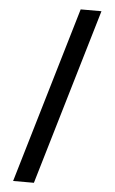

<svg xmlns="http://www.w3.org/2000/svg" viewBox="-63 -865 626 1049"><g transform="rotate(5 250.0 -340.0)"><path d="M50 143 336 -823H450L164 143Z"/></g></svg>

Font: Iosevka Web
Style: Bold
Weight: 700
Monospace: yes
Designer: Belleve Invis
Foundry: Belleve Invis
Version: Version 28.0.3; ttfautohint (v1.8.3)